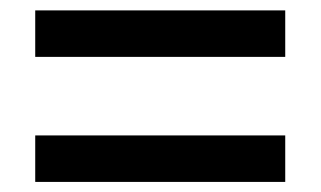

<svg xmlns="http://www.w3.org/2000/svg" viewBox="-20 -534 626 375"><path d="M48.8 -178.7V-269.5H537.1V-178.7ZM48.8 -422.9V-513.7H537.1V-422.9Z"/></svg>

Font: CaskaydiaMono NF
Style: Regular
Weight: 400
Designer: Aaron Bell
Foundry: Saja Typeworks
Version: Version 2111.001; ttfautohint (v1.8.4);Nerd Fonts 3.1.1